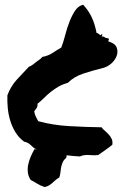

<svg xmlns="http://www.w3.org/2000/svg" viewBox="-20 -753 528 797"><path d="M311.5 -103.5Q297.9 -104.5 284.2 -105.5Q270.5 -106.4 256.8 -108.4Q254.9 -98.6 254.9 -97.7Q244.1 -88.9 239.7 -78.1Q235.4 -67.4 233.4 -56.6Q231.4 -45.9 230.5 -35.2Q229.5 -24.4 225.6 -15.6Q217.8 -11.7 210.9 -5.9Q204.1 0 197.8 5.9Q191.4 11.7 183.6 16.6Q175.8 21.5 165 23.4Q145.5 16.6 134.3 9.3Q123 2 107.4 -5.9Q97.7 -20.5 95.7 -37.1Q93.8 -53.7 97.2 -70.3Q100.6 -86.9 107.9 -103.5Q115.2 -120.1 123 -133.8H132.8Q127 -134.8 122.1 -137.7Q113.3 -145.5 104 -153.8Q94.7 -162.1 80.1 -165Q58.6 -180.7 44.4 -203.6Q30.3 -226.6 22.5 -252.4Q14.6 -278.3 12.2 -305.7Q9.8 -333 10.7 -357.4Q24.4 -394.5 49.3 -421.9Q74.2 -449.2 99.6 -475.6Q111.3 -480.5 117.7 -485.8Q124 -491.2 130.4 -496.1Q136.7 -501 143.6 -505.4Q150.4 -509.8 155.3 -516.6Q180.7 -521.5 198.2 -533.2Q215.8 -544.9 234.4 -555.7Q243.2 -578.1 250.5 -606.9Q257.8 -635.7 268.1 -662.1Q278.3 -688.5 291.5 -708.5Q304.7 -728.5 325.2 -733.4Q348.6 -708 361.3 -680.2Q374 -652.3 380.9 -616.2Q384.8 -616.2 387.7 -613.8Q390.6 -611.3 393.1 -609.4Q395.5 -607.4 397.5 -606.9Q399.4 -606.4 401.4 -611.3Q406.2 -611.3 404.3 -606.9Q402.3 -602.5 401.4 -601.6Q409.2 -602.5 414.1 -598.6Q418.9 -594.7 429.7 -593.8Q433.6 -589.8 431.6 -587.9Q429.7 -585.9 429.7 -581.1Q457 -573.2 463.9 -556.6Q470.7 -540 464.8 -522.5Q459 -504.9 442.9 -490.2Q426.8 -475.6 407.2 -470.7Q363.3 -460 325.2 -447.3Q287.1 -434.6 261.7 -409.2Q240.2 -403.3 223.1 -393.6Q206.1 -383.8 191.4 -372.1Q176.8 -360.4 163.6 -347.2Q150.4 -334 135.7 -322.3Q136.7 -310.5 131.8 -304.2Q127 -297.9 122.1 -291Q124 -277.3 128.9 -268.6Q133.8 -259.8 138.7 -250Q199.2 -233.4 266.6 -229.5Q334 -225.6 401.4 -224.6Q408.2 -215.8 416.5 -209Q424.8 -202.1 432.1 -193.8Q439.5 -185.5 443.8 -175.8Q448.2 -166 446.3 -152.3Q432.6 -140.6 417.5 -130.4Q402.3 -120.1 387.7 -109.4Q373 -107.4 351.1 -109.4Q329.1 -111.3 311.5 -103.5Z"/></svg>

Font: Permanent Marker
Style: Regular
Weight: 400
Designer: Font Diner, Inc
Foundry: Font Diner, Inc
Version: Version 1.000